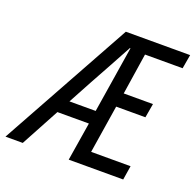

<svg xmlns="http://www.w3.org/2000/svg" viewBox="-119 -783 924 907"><g transform="rotate(20 343.0 -330.0)"><path d="M-1 0 363.8 -660.2H687L674.8 -589.8H485.8L454.1 -382.8H601.1L588.9 -312H441.9L403.8 -70.8H602.1L590.8 0H316.9L348.1 -192.9H189.9L85.9 0ZM226.1 -259.8H357.9L411.1 -594.2H408.2Q387.7 -555.2 347.7 -482.9Q307.6 -410.6 291 -379.9Z"/></g></svg>

Font: Office Code Pro Italic
Style: Regular
Weight: 400
Italic angle: -9°
Designer: Nathan Rutzky & Paul D. Hunt
Foundry: Adobe Systems Incorporated
Version: Version 1.004;PS 001.004;hotconv 1.0.70;makeotf.lib2.5.58329